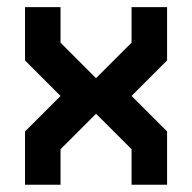

<svg xmlns="http://www.w3.org/2000/svg" viewBox="-20 -508 528 528"><path d="M48.8 -488.3H146.5V-390.6L244.1 -293L341.8 -390.6V-488.3H439.5V-341.8L341.8 -244.1L439.5 -146.5V0H341.8V-97.7L244.1 -195.3L146.5 -97.7V0H48.8V-146.5L146.5 -244.1L48.8 -341.8Z"/></svg>

Font: BabelStone Runic Staveless
Style: Regular
Weight: 400
Designer: Andrew West
Foundry: BabelStone
Version: Version 3.002 March 14, 2022